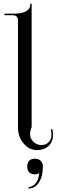

<svg xmlns="http://www.w3.org/2000/svg" viewBox="-20 -828 320 1069"><path d="M138.7 212.9Q158.2 212.9 174.3 196.8Q190.4 180.7 194.3 159.2L198.2 137.7L195.3 135.7Q190.4 142.6 175.8 142.6Q131.8 142.6 131.8 99.6Q131.8 55.7 175.8 55.7Q195.3 55.7 207 67.9Q218.8 80.1 218.8 99.6Q218.8 154.3 196.8 188Q174.8 221.7 138.7 221.7ZM80.1 -119.1V-713.9Q80.1 -743.2 50.8 -743.2H4.9V-752H60.5Q96.7 -752 122.6 -764.2Q148.4 -776.4 148.4 -803.7V-807.6H156.2V-724.6V-120.1Q147.5 -99.6 147.5 -81.1Q147.5 -56.6 166 -38.6Q184.6 -20.5 210 -20.5Q235.4 -20.5 251 -36.1Q266.6 -51.8 266.6 -78.1Q266.6 -92.8 262.7 -106.4L270.5 -110.4Q275.4 -94.7 275.4 -78.1Q275.4 -39.1 250.5 -15.6Q225.6 7.8 185.5 7.8Q142.6 7.8 111.3 -29.3Q80.1 -66.4 80.1 -119.1Z"/></svg>

Font: FoglihtenNo07
Style: Regular
Weight: 500
Designer: gluk (gluksza@wp.pl)
Foundry: gluk (gluksza@wp.pl)
Version: Version 0.871